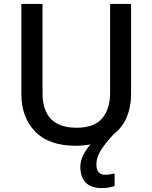

<svg xmlns="http://www.w3.org/2000/svg" viewBox="-20 -734 778 980"><path d="M472 105Q472 133 484 145.5Q496 158 515 158Q532 158 544.5 155.5Q557 153 565 151V216Q551 220 535.5 223Q520 226 499 226Q445 226 417.5 198Q390 170 390 118Q390 87 405 57.5Q420 28 442 3Q406 10 366 10Q230 10 159.5 -62.5Q89 -135 89 -254V-714H197V-259Q197 -82 371 -82Q461 -82 501.5 -130Q542 -178 542 -260V-714H649V-252Q649 -189 627 -136Q605 -83 559 -48Q514 1 493 36Q472 71 472 105Z"/></svg>

Font: Noto Sans Kannada Medium
Style: Regular
Weight: 500
Designer: Jelle Bosma - Monotype Design Team
Foundry: Monotype Imaging Inc.
Version: Version 2.005; ttfautohint (v1.8.4.7-5d5b)